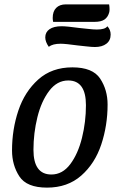

<svg xmlns="http://www.w3.org/2000/svg" viewBox="-20 -838 546 878"><path d="M472 -360Q472 -264 443 -177Q414 -90 351.5 -35Q289 20 195 20Q102 20 68.5 -31.5Q35 -83 35 -150Q35 -246 64 -332.5Q93 -419 155 -474.5Q217 -530 311 -530Q404 -530 438 -478.5Q472 -427 472 -360ZM133 -153Q133 -40 215 -40Q266 -40 301.5 -87.5Q337 -135 355 -208Q373 -281 373 -357Q373 -470 292 -470Q241 -470 205 -422.5Q169 -375 151 -302Q133 -229 133 -153ZM481 -796Q481 -786 479 -780Q473 -759 457.5 -748.5Q442 -738 412 -738H223Q221 -748 221 -756Q221 -786 237 -802Q253 -818 281 -818H479Q481 -806 481 -796ZM486 -680Q486 -653 466.5 -638Q447 -623 414 -623Q400 -623 374 -626Q348 -629 337 -630Q279 -638 257 -638Q221 -638 203 -624Q187 -647 187 -667Q187 -691 206.5 -704.5Q226 -718 262 -718Q285 -718 343 -710Q355 -709 381.5 -706Q408 -703 423 -703Q461 -703 471 -718Q486 -702 486 -680Z"/></svg>

Font: Sansita Light Italic
Style: Regular
Weight: 300
Italic angle: -11°
Designer: Pablo Cosgaya
Foundry: Omnibus-Type
Version: Version 1.006